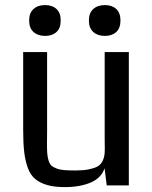

<svg xmlns="http://www.w3.org/2000/svg" viewBox="-20 -745 611 772"><path d="M73.2 0ZM498 0.5H409.2L400.4 -68.4Q387.7 -29.8 345 -11.2Q302.2 7.3 240.7 7.3Q198.7 7.3 169.9 -1Q141.1 -9.3 121.8 -25.1Q102.5 -41 92 -69.6Q81.5 -98.1 77.4 -133.5Q73.2 -168.9 73.2 -221.7V-535.6H169.4V-224.6Q169.4 -213.9 169.2 -195.6Q168.9 -177.2 168.9 -169.9Q168.9 -144 169.9 -129.4Q170.9 -114.7 175 -100.6Q179.2 -86.4 186 -79.8Q192.9 -73.2 206.5 -67.9Q220.2 -62.5 238 -61Q255.9 -59.6 283.7 -59.6Q314.9 -59.6 336.9 -64Q358.9 -68.4 371.6 -75.4Q384.3 -82.5 390.9 -94.7Q397.5 -106.9 399.4 -118.7Q401.4 -130.4 401.4 -147.9Q401.4 -153.8 401.1 -167Q400.9 -180.2 400.9 -187V-535.6H498ZM355 -616.5Q337.4 -632.3 337.4 -662.6Q337.4 -692.9 355 -708.7Q372.6 -724.6 401.4 -724.6Q430.2 -724.6 447.3 -709Q464.4 -693.4 464.4 -662.6Q464.4 -631.8 447.3 -616.2Q430.2 -600.6 401.4 -600.6Q372.6 -600.6 355 -616.5ZM114.7 -616.5Q97.2 -632.3 97.2 -662.6Q97.2 -692.9 114.7 -708.7Q132.3 -724.6 161.1 -724.6Q189.9 -724.6 207 -709Q224.1 -693.4 224.1 -662.6Q224.1 -631.8 207 -616.2Q189.9 -600.6 161.1 -600.6Q132.3 -600.6 114.7 -616.5Z"/></svg>

Font: Coda
Style: Regular
Weight: 400
Designer: vernon adams
Foundry: vernon adams
Version: Version 2.001; ttfautohint (v0.8) -r 50 -G 200 -x